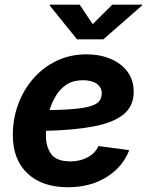

<svg xmlns="http://www.w3.org/2000/svg" viewBox="-20 -787 630 819"><path d="M269.5 11.7Q160.2 11.7 97.4 -47.1Q34.7 -106 34.7 -210.9Q34.7 -279.8 57.4 -341.8Q80.1 -403.8 122.1 -451.9Q164.1 -500 221.7 -527.6Q279.3 -555.2 348.6 -555.2Q406.2 -555.2 451.9 -535.9Q497.6 -516.6 523.9 -481Q550.3 -445.3 550.3 -396Q550.3 -334.5 507.3 -299.3Q464.4 -264.2 380.9 -248Q297.4 -231.9 176.3 -229Q175.8 -218.3 175.8 -208.5Q175.8 -161.6 198.2 -130.1Q220.7 -98.6 280.3 -98.6Q321.8 -98.6 354 -116Q386.2 -133.3 399.9 -164.1L531.2 -146.5Q504.4 -75.2 434.8 -31.7Q365.2 11.7 269.5 11.7ZM191.4 -317.4Q281.2 -318.8 329.3 -326.2Q377.4 -333.5 395.8 -348.4Q414.1 -363.3 414.1 -388.7Q414.1 -414.6 392.6 -429.7Q371.1 -444.8 333.5 -444.8Q293 -444.8 264.9 -426.8Q236.8 -408.7 219 -379.4Q201.2 -350.1 191.4 -317.4ZM319.8 -767.1 375.5 -684.1 459 -767.1H586.4L585.9 -763.7L420.9 -619.1H308.6L191.9 -763.7L192.4 -767.1Z"/></svg>

Font: Inter
Style: Bold Italic
Weight: 700
Italic angle: -9.39999°
Designer: Rasmus Andersson
Foundry: rsms
Version: Version 4.001;git-9221beed3